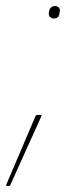

<svg xmlns="http://www.w3.org/2000/svg" viewBox="-40 -466 256 633"><path d="M137 -405Q130 -405 125 -410Q120 -415 121 -424L122 -430Q124 -438 129 -442Q134 -446 141 -446Q149 -446 154 -441Q159 -436 157 -428L156 -422Q155 -413 150 -409Q145 -405 137 -405ZM-18 147Q-21 147 -19 142L77 -83Q79 -87 83 -87H94Q96 -87 97 -86Q98 -85 96 -82L-6 144Q-7 146 -7.5 146.5Q-8 147 -10 147Z"/></svg>

Font: Sofia Sans Hairline
Style: Italic
Weight: 1
Italic angle: -9°
Designer: Botio Nikoltchev, Ani Petrova
Foundry: lettersoup
Version: Version 4.102